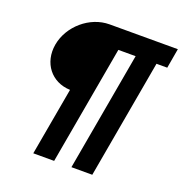

<svg xmlns="http://www.w3.org/2000/svg" viewBox="-148 -817 1051 1107"><g transform="rotate(20 377.5 -263.5)"><path d="M177 161H305L434 -567H540L411 161H539L668 -567H734L755 -688H336C216 -688 103 -591 82 -471C62 -354 135 -259 251 -255Z"/></g></svg>

Font: Archivo Black
Style: Italic
Weight: 900
Italic angle: -10°
Designer: Hector Gatti
Foundry: Omnibus-Type
Version: Version 2.001